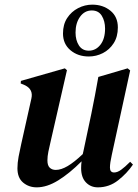

<svg xmlns="http://www.w3.org/2000/svg" viewBox="-20 -791 595 826"><path d="M138 15Q104 15 79.5 -5.5Q55 -26 55 -67Q55 -90 60 -117Q65 -144 71 -170L115 -367Q124 -406 88 -424L69 -432L70 -443L259 -497L268 -489L198 -183Q192 -158 188 -138Q184 -118 184 -101Q184 -79 194 -69.5Q204 -60 220 -60Q243 -60 271 -76.5Q299 -93 336 -128Q337 -134 339 -141L373 -302Q381 -341 388.5 -380.5Q396 -420 403 -460L529 -497L540 -488L461 -125Q453 -90 453 -70Q453 -49 471 -49Q485 -49 501 -60.5Q517 -72 540 -95L552 -83Q527 -46 488.5 -15.5Q450 15 401 15Q370 15 349.5 -6.5Q329 -28 329 -68Q329 -83 331 -97Q279 -45 230.5 -15Q182 15 138 15ZM362 -548Q315 -548 283 -575Q251 -602 251 -647Q251 -686 269 -713.5Q287 -741 316 -756Q345 -771 377 -771Q423 -771 455 -745Q487 -719 487 -673Q487 -633 469 -605Q451 -577 422.5 -562.5Q394 -548 362 -548ZM362 -573Q392 -573 412 -598.5Q432 -624 432 -668Q432 -700 418 -723Q404 -746 375 -746Q344 -746 324.5 -719Q305 -692 305 -651Q305 -618 319.5 -595.5Q334 -573 362 -573Z"/></svg>

Font: DeepMind Serif Display
Style: Italic
Weight: 400
Italic angle: -12°
Designer: Frank Grießhammer / Modifications: Colophon Foundry
Foundry: Colophon Foundry
Version: Version 5.003; ttfautohint (v1.8.2)